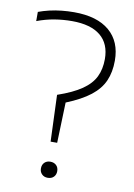

<svg xmlns="http://www.w3.org/2000/svg" viewBox="-85 -804 603 864"><g transform="rotate(10 216.0 -372.0)"><path d="M179.5 -157 171.5 -369.5Q241 -393.5 281.2 -421.2Q321.5 -449 338.5 -484Q355.5 -519 355.5 -565Q355.5 -635 311 -671.5Q266.5 -708 181 -708Q140.5 -708 101 -701.5Q61.5 -695 21.5 -680V-722Q44.5 -730.5 71 -736.8Q97.5 -743 126 -746Q154.5 -749 183 -749Q288.5 -749 344.8 -701Q401 -653 401 -566Q401 -513.5 383.5 -473.5Q366 -433.5 325.5 -401.8Q285 -370 215.5 -342L209.5 -157ZM194.5 5.5Q178 5.5 167.8 -4.8Q157.5 -15 157.5 -31Q157.5 -48 167.8 -58Q178 -68 194.5 -68Q211 -68 221.5 -58Q232 -48 232 -31Q232 -15 222 -4.8Q212 5.5 194.5 5.5Z"/></g></svg>

Font: Encode Sans Condensed Thin ExtraLight
Style: Regular
Weight: 250
Version: Version 3.002